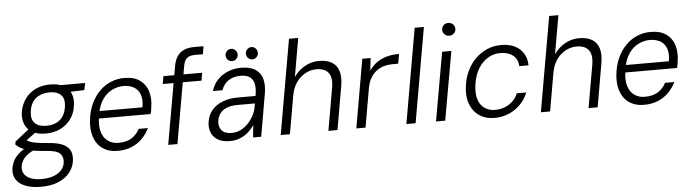

<svg xmlns="http://www.w3.org/2000/svg" viewBox="-87 -977 5234 1452"><g transform="rotate(-5 2530.0 -251.0)"><path d="M172 232Q105 232 56.5 213.5Q8 195 -15 159.5Q-38 124 -31 73Q-26 45 -13 18.5Q0 -8 27.5 -33Q55 -58 100 -81L150 -53Q91 -26 67.5 4Q44 34 40 65Q35 99 51 123.5Q67 148 101 161Q135 174 182 174Q257 174 304.5 144.5Q352 115 359 65Q365 22 339.5 -4Q314 -30 233 -35Q177 -39 139 -45.5Q101 -52 76 -61Q51 -70 35 -80.5Q19 -91 6 -104L10 -126L122 -214L183 -193L65 -107L79 -139Q90 -131 100.5 -124Q111 -117 128.5 -111.5Q146 -106 176 -101.5Q206 -97 255 -93Q328 -88 368.5 -68.5Q409 -49 422.5 -16Q436 17 429 61Q423 105 392.5 144.5Q362 184 307 208Q252 232 172 232ZM243 -166Q179 -166 140 -189.5Q101 -213 85 -253.5Q69 -294 77 -344Q86 -399 116 -441.5Q146 -484 195 -508.5Q244 -533 308 -533Q372 -533 411.5 -510Q451 -487 466.5 -446.5Q482 -406 473 -354Q466 -301 436 -258.5Q406 -216 357 -191Q308 -166 243 -166ZM254 -224Q316 -224 355.5 -256.5Q395 -289 405 -353Q414 -415 385.5 -444.5Q357 -474 297 -474Q237 -474 195.5 -442Q154 -410 145 -345Q136 -284 165 -254Q194 -224 254 -224ZM383 -462 372 -521H573L562 -468Z M774 12Q706 12 659.5 -21Q613 -54 594 -114Q575 -174 587 -253Q596 -317 621.5 -368.5Q647 -420 684.5 -457Q722 -494 769.5 -513.5Q817 -533 870 -533Q945 -533 989.5 -500.5Q1034 -468 1050 -413.5Q1066 -359 1055 -292Q1054 -282 1052 -270Q1050 -258 1046 -244H636L646 -300H989Q999 -358 985 -396.5Q971 -435 938 -454Q905 -473 859 -473Q815 -473 773 -452.5Q731 -432 700.5 -389Q670 -346 659 -281L655 -256Q644 -188 658 -142Q672 -96 705.5 -72Q739 -48 784 -48Q845 -48 884 -72Q923 -96 946 -140H1016Q996 -97 961.5 -62Q927 -27 880 -7.5Q833 12 774 12Z M1158 0 1262 -591Q1270 -635 1289.5 -663.5Q1309 -692 1340.5 -706Q1372 -720 1416 -720H1489L1479 -660H1419Q1379 -660 1359 -644Q1339 -628 1331 -588L1228 0ZM1157 -462 1167 -521H1461L1451 -462Z M1625 12Q1567 12 1532.5 -10Q1498 -32 1484.5 -67.5Q1471 -103 1477 -144Q1485 -199 1517 -236Q1549 -273 1599.5 -292Q1650 -311 1713 -311H1848Q1858 -365 1851 -400.5Q1844 -436 1819 -454.5Q1794 -473 1748 -473Q1696 -473 1658 -449Q1620 -425 1603 -376H1530Q1546 -428 1580.5 -463Q1615 -498 1661 -515.5Q1707 -533 1757 -533Q1827 -533 1866.5 -506.5Q1906 -480 1918.5 -433Q1931 -386 1920 -324L1864 0H1802L1812 -94Q1799 -74 1781 -55Q1763 -36 1740 -21Q1717 -6 1688.5 3Q1660 12 1625 12ZM1644 -48Q1681 -48 1712.5 -63.5Q1744 -79 1769 -105Q1794 -131 1811 -163Q1828 -195 1834 -229L1838 -255H1708Q1657 -255 1624 -241.5Q1591 -228 1573.5 -204Q1556 -180 1551 -148Q1545 -104 1568.5 -76Q1592 -48 1644 -48ZM1695 -589Q1676 -589 1662.5 -602.5Q1649 -616 1649 -636Q1649 -654 1662.5 -668Q1676 -682 1695 -682Q1714 -682 1727.5 -668Q1741 -654 1741 -635Q1741 -616 1727 -602.5Q1713 -589 1695 -589ZM1849 -589Q1830 -589 1816.5 -602.5Q1803 -616 1803 -636Q1803 -654 1816.5 -668Q1830 -682 1849 -682Q1868 -682 1881 -668Q1894 -654 1894 -635Q1894 -616 1881 -602.5Q1868 -589 1849 -589Z M2012 0 2138 -720H2208L2157 -428Q2192 -478 2242 -505.5Q2292 -533 2348 -533Q2408 -533 2446 -510.5Q2484 -488 2498 -442.5Q2512 -397 2500 -328L2443 0H2374L2430 -320Q2444 -397 2416 -434.5Q2388 -472 2324 -472Q2279 -472 2239 -450Q2199 -428 2171 -388Q2143 -348 2133 -292L2082 0Z M2586 0 2677 -521H2740L2729 -426Q2755 -463 2788 -486.5Q2821 -510 2863 -521.5Q2905 -533 2957 -533L2944 -460H2899Q2870 -460 2840 -452.5Q2810 -445 2783 -426Q2756 -407 2736 -375Q2716 -343 2707 -293L2656 0Z M2966 0 3092 -720H3162L3036 0Z M3191 0 3283 -521H3353L3261 0ZM3348 -637Q3327 -637 3312.5 -651Q3298 -665 3298 -686Q3298 -707 3312 -720.5Q3326 -734 3347 -734Q3368 -734 3382.5 -720.5Q3397 -707 3398 -686Q3398 -665 3383.5 -651Q3369 -637 3348 -637Z M3635 12Q3566 12 3518 -21.5Q3470 -55 3449 -114Q3428 -173 3440 -252Q3449 -316 3475.5 -368Q3502 -420 3541 -456.5Q3580 -493 3628 -513Q3676 -533 3730 -533Q3821 -533 3872 -486.5Q3923 -440 3925 -362H3854Q3853 -415 3816 -444Q3779 -473 3719 -473Q3670 -473 3627 -448Q3584 -423 3553.5 -374Q3523 -325 3512 -253Q3505 -202 3511.5 -163.5Q3518 -125 3536.5 -99.5Q3555 -74 3583 -61Q3611 -48 3644 -48Q3683 -48 3717 -61Q3751 -74 3777.5 -99Q3804 -124 3818 -159H3890Q3871 -110 3833.5 -71Q3796 -32 3745.5 -10Q3695 12 3635 12Z M3987 0 4113 -720H4183L4132 -428Q4167 -478 4217 -505.5Q4267 -533 4323 -533Q4383 -533 4421 -510.5Q4459 -488 4473 -442.5Q4487 -397 4475 -328L4418 0H4349L4405 -320Q4419 -397 4391 -434.5Q4363 -472 4299 -472Q4254 -472 4214 -450Q4174 -428 4146 -388Q4118 -348 4108 -292L4057 0Z M4770 12Q4702 12 4655.5 -21Q4609 -54 4590 -114Q4571 -174 4583 -253Q4592 -317 4617.5 -368.5Q4643 -420 4680.5 -457Q4718 -494 4765.5 -513.5Q4813 -533 4866 -533Q4941 -533 4985.5 -500.5Q5030 -468 5046 -413.5Q5062 -359 5051 -292Q5050 -282 5048 -270Q5046 -258 5042 -244H4632L4642 -300H4985Q4995 -358 4981 -396.5Q4967 -435 4934 -454Q4901 -473 4855 -473Q4811 -473 4769 -452.5Q4727 -432 4696.5 -389Q4666 -346 4655 -281L4651 -256Q4640 -188 4654 -142Q4668 -96 4701.5 -72Q4735 -48 4780 -48Q4841 -48 4880 -72Q4919 -96 4942 -140H5012Q4992 -97 4957.5 -62Q4923 -27 4876 -7.5Q4829 12 4770 12Z"/></g></svg>

Font: DM Sans 10pt Light
Style: Italic
Weight: 300
Italic angle: -10°
Version: Version 4.004;gftools[0.9.30]